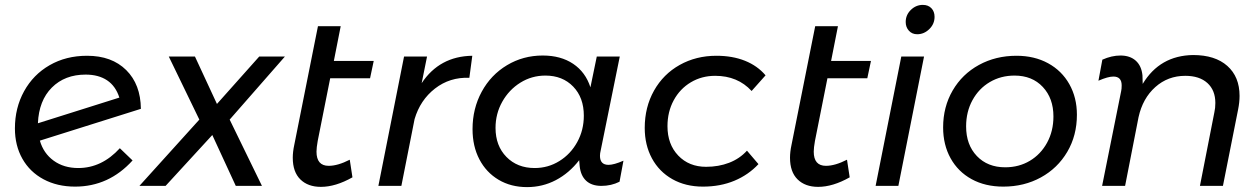

<svg xmlns="http://www.w3.org/2000/svg" viewBox="-20 -760 5147 785"><path d="M470 -154 522 -104Q425 3 287 3Q214 3 158 -27Q102 -57 71.5 -111Q41 -165 41 -235Q41 -319 78.5 -387Q116 -455 183 -493.5Q250 -532 336 -532Q437 -532 496 -473.5Q555 -415 556 -315L143 -185Q158 -133 199.5 -103Q241 -73 300 -73Q396 -73 470 -154ZM135 -256 468 -361Q453 -408 418 -431.5Q383 -455 330 -455Q245 -455 192 -402Q139 -349 135 -256Z M777 -529 867 -335 1040 -529H1145L919 -271L1051 0H944L848 -208L657 0H550L795 -271L670 -529Z M1279 -184Q1274 -156 1274 -140Q1274 -82 1324 -82Q1361 -82 1410 -107L1421 -35Q1352 4 1292 4Q1239 4 1208 -26.5Q1177 -57 1177 -115Q1177 -139 1183 -167L1280 -653H1373L1345 -511H1508L1493 -440H1330Z M1911 -532 1899 -442Q1819 -445 1758.5 -398Q1698 -351 1675 -273L1621 0H1527L1632 -529H1726L1704 -420Q1777 -530 1911 -532Z M1912 -232Q1912 -316 1949.5 -385Q1987 -454 2053 -493.5Q2119 -533 2199 -533Q2273 -533 2323.5 -499Q2374 -465 2394 -403L2420 -529H2514L2436 -145Q2433 -133 2433 -123Q2433 -86 2468 -86Q2490 -86 2529 -103L2513 -17Q2479 0 2439 0Q2399 0 2376.5 -21Q2354 -42 2350 -81L2348 -105Q2307 -52 2252.5 -23.5Q2198 5 2135 5Q2069 5 2018.5 -25Q1968 -55 1940 -108.5Q1912 -162 1912 -232ZM2367 -287Q2367 -361 2323.5 -406Q2280 -451 2210 -451Q2154 -451 2107.5 -422Q2061 -393 2033.5 -344Q2006 -295 2006 -237Q2006 -164 2050.5 -118.5Q2095 -73 2166 -73Q2221 -73 2267 -101.5Q2313 -130 2340 -179Q2367 -228 2367 -287Z M2616 -237Q2616 -322 2654 -389.5Q2692 -457 2759 -494.5Q2826 -532 2909 -532Q2975 -532 3026 -511.5Q3077 -491 3110 -452L3053 -388Q2996 -450 2904 -450Q2849 -450 2804.5 -423.5Q2760 -397 2734.5 -350Q2709 -303 2709 -244Q2709 -170 2753 -124Q2797 -78 2867 -78Q2918 -78 2961 -94.5Q3004 -111 3034 -144L3081 -89Q3040 -45 2982.5 -21Q2925 3 2854 3Q2783 3 2729 -27.5Q2675 -58 2645.5 -112.5Q2616 -167 2616 -237Z M3312 -184Q3307 -156 3307 -140Q3307 -82 3357 -82Q3394 -82 3443 -107L3454 -35Q3385 4 3325 4Q3272 4 3241 -26.5Q3210 -57 3210 -115Q3210 -139 3216 -167L3313 -653H3406L3378 -511H3541L3526 -440H3363Z M3801 -691Q3801 -662 3779.5 -641Q3758 -620 3730 -620Q3709 -620 3696 -634.5Q3683 -649 3683 -670Q3683 -699 3704 -719.5Q3725 -740 3753 -740Q3775 -740 3788 -726.5Q3801 -713 3801 -691ZM3758 -529 3653 0H3560L3665 -529Z M4383 -291Q4383 -206 4343.5 -139Q4304 -72 4235.5 -34.5Q4167 3 4082 3Q4008 3 3952.5 -27.5Q3897 -58 3866.5 -113Q3836 -168 3836 -239Q3836 -323 3875 -390Q3914 -457 3982.5 -494.5Q4051 -532 4136 -532Q4209 -532 4265 -501.5Q4321 -471 4352 -416Q4383 -361 4383 -291ZM3930 -243Q3930 -168 3974 -122Q4018 -76 4090 -76Q4146 -76 4190.5 -102.5Q4235 -129 4261 -176.5Q4287 -224 4287 -284Q4287 -358 4243.5 -404.5Q4200 -451 4128 -451Q4072 -451 4027 -424.5Q3982 -398 3956 -350.5Q3930 -303 3930 -243Z M4564 -388Q4566 -396 4566 -411Q4566 -447 4532 -447Q4510 -447 4471 -430L4487 -516Q4525 -533 4561 -533Q4600 -533 4623.5 -512Q4647 -491 4651 -452L4652 -417Q4722 -533 4858 -535Q4948 -535 4998 -490.5Q5048 -446 5048 -368Q5048 -342 5042 -312L4980 0H4886L4945 -301Q4949 -318 4949 -339Q4949 -391 4916.5 -420.5Q4884 -450 4826 -450Q4755 -450 4703.5 -404Q4652 -358 4635 -281L4580 0H4486Z"/></svg>

Font: TypoPRO Montserrat Alternates
Style: Italic
Weight: 400
Italic angle: -11.3°
Designer: Julieta Ulanovsky
Foundry: Julieta Ulanovsky
Version: Version 6.001